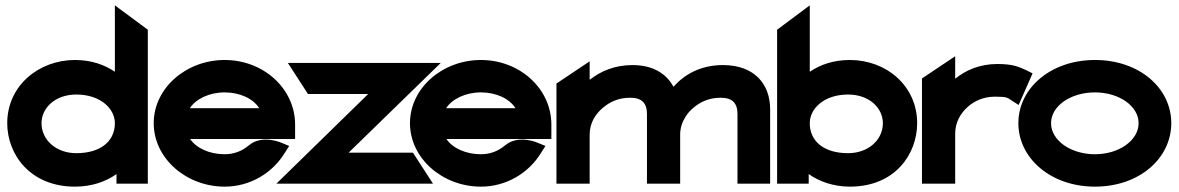

<svg xmlns="http://www.w3.org/2000/svg" viewBox="-20 -686 4402 717"><path d="M7 -226C7 -110 92 11 260 11C323 11 376 -8 415 -36V0H532V-575L409 -666V-418C371 -444 321 -462 260 -462C125 -462 7 -366 7 -226ZM135 -226C135 -282 185 -333 265 -333C354 -333 409 -281 409 -226C409 -159 356 -114 265 -114C189 -114 135 -164 135 -226Z M554 -226C554 -95 675 11 819 11C914 11 998 -40 1044 -116L1060 -141L1033 -152C1033 -152 960 -186 909 -143C884 -122 854 -110 819 -110C762 -110 713 -133 690 -167H1082V-221C1082 -355 964 -462 819 -462C675 -462 554 -357 554 -226ZM689 -282C711 -316 761 -341 819 -341C877 -341 926 -317 948 -282Z M1012 0H1597L1522 -116H1282L1626 -451H1055L1130 -335H1355Z M1511 -226C1511 -95 1632 11 1776 11C1871 11 1955 -40 2001 -116L2017 -141L1990 -152C1990 -152 1917 -186 1866 -143C1841 -122 1811 -110 1776 -110C1719 -110 1670 -133 1647 -167H2039V-221C2039 -355 1921 -462 1776 -462C1632 -462 1511 -357 1511 -226ZM1646 -282C1668 -316 1718 -341 1776 -341C1834 -341 1883 -317 1905 -282Z M2058 0H2182V-183C2182 -226 2203 -260 2231 -283C2255 -304 2288 -321 2333 -321C2377 -321 2396 -301 2396 -260V0H2520V-183C2520 -209 2528 -231 2540 -250C2548 -263 2557 -273 2569 -283C2593 -304 2626 -321 2671 -321C2715 -321 2734 -301 2734 -260V0H2856V-278C2856 -372 2797 -443 2680 -443C2595 -443 2535 -407 2495 -362C2468 -412 2417 -443 2342 -443C2275 -443 2223 -420 2182 -388V-457L2058 -374Z M2882 0H3000V-36C3038 -9 3091 11 3154 11C3322 11 3405 -110 3405 -226C3405 -366 3289 -462 3154 -462C3093 -462 3044 -445 3004 -418V-666L2882 -575ZM3004 -226C3004 -281 3058 -333 3147 -333C3227 -333 3277 -282 3277 -226C3277 -164 3223 -114 3147 -114C3056 -114 3004 -159 3004 -226Z M3423 0H3547V-187C3547 -230 3568 -264 3594 -287C3618 -308 3651 -325 3696 -325C3742 -325 3742 -321 3759 -310L3784 -294L3836 -412L3814 -423C3788 -435 3766 -447 3705 -447C3638 -447 3587 -424 3547 -392V-476L3423 -393Z M3783 -226C3783 -95 3904 11 4069 11C4235 11 4354 -95 4354 -226C4354 -357 4235 -462 4069 -462C3904 -462 3783 -357 3783 -226ZM3905 -226C3905 -290 3978 -341 4069 -341C4159 -341 4232 -290 4232 -226C4232 -162 4159 -110 4069 -110C3978 -110 3905 -162 3905 -226Z"/></svg>

Font: Charger Pro
Style: UltraExt
Weight: 900
Designer: Jasper
Foundry: Cannot Into Space Fonts
Version: Version 1.09